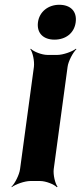

<svg xmlns="http://www.w3.org/2000/svg" viewBox="-20 -758 340 804"><path d="M205 -50 263 -478C266 -502 286 -539 300 -552L298 -554C283 -542 244 -528 220 -528H179C155 -528 120 -542 109 -554L107 -552C117 -539 125 -502 122 -478L64 -50C61 -26 42 11 28 24L29 26C44 14 83 0 107 0H148C172 0 207 14 218 26L221 24C211 11 202 -26 205 -50ZM208 -592C255 -592 291 -619 297 -665C303 -711 275 -738 228 -738C182 -738 145 -709 139 -665C133 -619 162 -592 208 -592Z"/></svg>

Font: Asimov
Style: EdgeNarIt
Weight: 500
Designer: Google
Version: Version 2.000980: 2014